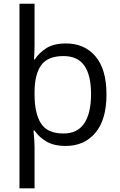

<svg xmlns="http://www.w3.org/2000/svg" viewBox="-20 -780 652 1039"><path d="M556.2 -269Q556.2 -132.3 496.1 -61.3Q436 9.8 335.9 9.8Q271 9.8 230.5 -14.6Q189.9 -39.1 167 -73.2H161.1Q162.1 -64.5 163.6 -47.6Q165 -30.8 166 -13.2Q167 4.4 167 16.1V239.3H85.4V-759.8H167V-534.7Q167 -519.5 166 -495.6Q165 -471.7 164.1 -457.5H167.5Q190.9 -493.7 230.7 -519.3Q270.5 -544.9 336.9 -544.9Q437 -544.9 496.6 -475.1Q556.2 -405.3 556.2 -269ZM472.7 -270Q472.7 -373.5 436.3 -425Q399.9 -476.6 323.7 -476.6Q239.7 -476.6 203.9 -428.5Q168 -380.4 167 -285.6V-268.1Q167 -166.5 201.7 -112.1Q236.3 -57.6 323.7 -57.6Q398.9 -57.6 435.8 -112.5Q472.7 -167.5 472.7 -270Z"/></svg>

Font: Open Sans
Style: Regular
Weight: 400
Designer: Monotype Design Team
Foundry: Monotype Imaging Inc.
Version: Version 3.000; ttfautohint (v1.8.4)